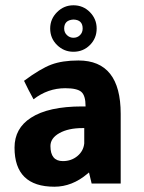

<svg xmlns="http://www.w3.org/2000/svg" viewBox="-20 -695 547 727"><path d="M437 0H327L317 -42Q315 -41 311 -37Q253 12 186 12Q35 12 35 -136Q35 -209 97 -249Q163 -292 291 -292H304V-293Q304 -333 288 -347Q272 -361 227 -361Q161 -361 107 -319Q87 -355 71 -389Q133 -435 174.5 -450.5Q216 -466 277 -466Q437 -466 437 -264ZM299 -210H292Q239 -210 205 -191Q171 -172 171 -142Q171 -85 218 -85Q250 -85 273 -104Q296 -123 299 -152ZM258 -675Q295 -675 320.5 -649Q346 -623 346 -587Q346 -550 320.5 -524.5Q295 -499 258 -499Q222 -499 196 -524.5Q170 -550 170 -587Q170 -623 196 -649Q222 -675 258 -675ZM258 -621Q223 -619 223 -587Q223 -572 233.5 -562Q244 -552 258 -552Q273 -552 283 -562Q293 -572 293 -587Q293 -620 258 -621Z"/></svg>

Font: Tajawal ExtraBold
Style: Regular
Weight: 800
Designer: Boutros Fonts
Foundry: Created by Boutros International 2017
Version: Version 1.700